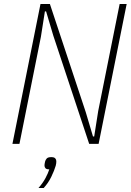

<svg xmlns="http://www.w3.org/2000/svg" viewBox="-20 -718 656 958"><path d="M246 -540 210 -661H204L184 -534L77 0H42L182 -698H229L408 -158L444 -37H450L470 -164L577 -698H612L472 0H425ZM236 66Q250 66 255.5 72Q261 78 261 86Q261 91 260.5 96.5Q260 102 258 109Q251 133 236 164Q221 195 198 220H172Q194 195 207 170.5Q220 146 226 127Q212 127 207 121.5Q202 116 202 108Q202 105 202.5 100.5Q203 96 205 88Q207 80 213 73Q219 66 236 66Z"/></svg>

Font: IBM Plex Sans Condensed ExtraLight
Style: Italic
Weight: 200
Width: 3
Italic angle: -11°
Designer: Mike Abbink, Paul van der Laan, Pieter van Rosmalen
Foundry: Bold Monday
Version: Version 1.3